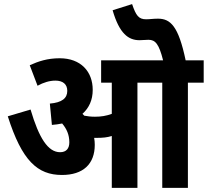

<svg xmlns="http://www.w3.org/2000/svg" viewBox="-20 -916 1013 936"><path d="M442 -210C442 -222 441 -233 439 -244C445 -244 450 -244 456 -244C480 -244 503 -246 525 -253V0H650V-513H771V0H896V-513H973V-622H885C850 -789 811 -825 750 -825C727 -825 711 -822 692 -822C656 -822 643 -840 624 -896L529 -866C562 -752 606 -720 660 -720C674 -720 690 -722 704 -722C737 -722 755 -702 775 -622H473V-513H525V-361C498 -351 473 -347 443 -347C423 -347 407 -349 391 -352C388 -355 385 -358 382 -361C414 -390 432 -428 432 -478C432 -567 374 -632 271 -632C211 -632 167 -617 125 -598L163 -498C192 -514 222 -523 250 -523C286 -523 308 -506 308 -473C308 -437 282 -416 223 -411L233 -307C250 -308 267 -311 283 -314C305 -288 318 -259 318 -222C318 -192 303 -174 273 -174C214 -174 170 -243 129 -382L18 -349C87 -132 163 -63 282 -63C385 -63 442 -116 442 -210Z"/></svg>

Font: Noto Sans Devanagari Condensed
Style: Bold
Weight: 700
Width: 3
Designer: Jelle Bosma - Monotype Design Team
Foundry: Monotype Imaging Inc.
Version: Version 2.004